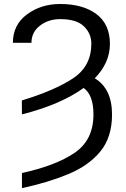

<svg xmlns="http://www.w3.org/2000/svg" viewBox="-20 -741 640 974"><path d="M548.3 -159.7Q548.3 -44.9 489.3 27.1Q430.2 99.1 326.9 142.1Q223.6 185.1 91.3 213.4V136.7Q261.7 99.6 357.9 34.7Q454.1 -30.3 454.1 -160.6Q454.1 -259.3 404.3 -294.9Q288.6 -210.9 91.3 -160.6L90.8 -231.4Q260.3 -283.2 351.8 -344.5Q443.4 -405.8 443.4 -520Q443.4 -570.3 406 -607.2Q368.7 -644 285.2 -644Q225.6 -644 182.6 -610.8Q139.6 -577.6 139.6 -523.9H45.4Q45.4 -614.7 116.5 -667.7Q187.5 -720.7 285.2 -720.7Q400.9 -720.7 469.2 -669.4Q537.6 -618.2 537.6 -518.1Q537.6 -422.9 460.9 -343.8Q548.3 -291 548.3 -159.7Z"/></svg>

Font: LXGW WenKai Screen R
Style: Regular
Weight: 400
Designer: Fontworks Inc.
Version: Version 1.235;May 31, 2022